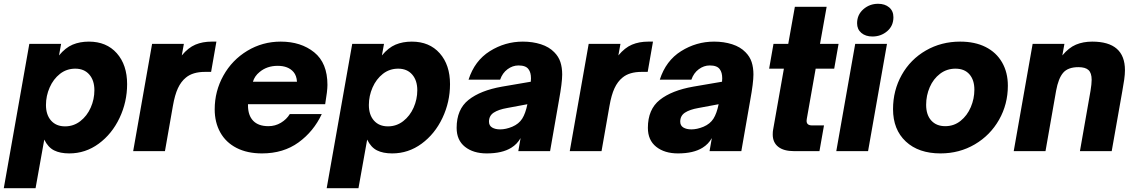

<svg xmlns="http://www.w3.org/2000/svg" viewBox="-50 -799 5998 1015"><path d="M-30 196 105 -567H273L262 -506Q296 -547 334 -563Q372 -579 420 -579Q513 -579 567.5 -517.5Q622 -456 622 -354Q622 -260 582 -175.5Q542 -91 472 -39.5Q402 12 316 12Q268 12 236 -4Q204 -20 184 -61L138 196ZM449 -322Q449 -374 422 -405Q395 -436 348 -436Q302 -436 267 -408.5Q232 -381 212.5 -336.5Q193 -292 193 -244Q193 -192 220 -161.5Q247 -131 294 -131Q339 -131 374.5 -158.5Q410 -186 429.5 -230Q449 -274 449 -322Z M654 0 754 -567H922L911 -506Q945 -547 983 -563Q1021 -579 1069 -579H1094L1066 -419H1034Q969 -419 933 -389Q907 -368 890.5 -332.5Q874 -297 864 -239L822 0Z M1085 -221Q1085 -317 1131 -399.5Q1177 -482 1257.5 -530.5Q1338 -579 1434 -579Q1541 -579 1611 -522.5Q1681 -466 1681 -350Q1681 -319 1669 -248H1261V-242Q1261 -189 1288.5 -160.5Q1316 -132 1369 -132Q1405 -132 1435 -150Q1465 -168 1482 -196H1651Q1608 -104 1528 -46Q1448 12 1335 12Q1257 12 1200.5 -17Q1144 -46 1114.5 -99Q1085 -152 1085 -221ZM1520 -367Q1518 -399 1502 -418Q1474 -451 1418 -451Q1361 -451 1322 -418Q1296 -397 1287 -367Z M1677 196 1812 -567H1980L1969 -506Q2003 -547 2041 -563Q2079 -579 2127 -579Q2220 -579 2274.5 -517.5Q2329 -456 2329 -354Q2329 -260 2289 -175.5Q2249 -91 2179 -39.5Q2109 12 2023 12Q1975 12 1943 -4Q1911 -20 1891 -61L1845 196ZM2156 -322Q2156 -374 2129 -405Q2102 -436 2055 -436Q2009 -436 1974 -408.5Q1939 -381 1919.5 -336.5Q1900 -292 1900 -244Q1900 -192 1927 -161.5Q1954 -131 2001 -131Q2046 -131 2081.5 -158.5Q2117 -186 2136.5 -230Q2156 -274 2156 -322Z M2364 -123Q2364 -221 2427 -271Q2490 -321 2604 -341L2756 -367Q2757 -373 2757 -385Q2757 -416 2744 -433Q2730 -453 2691 -453Q2660 -453 2633 -433Q2606 -413 2594 -378H2427Q2459 -478 2539.5 -528.5Q2620 -579 2714 -579Q2766 -579 2809.5 -565Q2853 -551 2880 -523Q2903 -500 2912.5 -471Q2922 -442 2922 -405Q2922 -362 2905 -269L2858 0H2690L2702 -69Q2684 -37 2653 -18Q2605 12 2523 12Q2452 12 2408 -23Q2364 -58 2364 -123ZM2658 -129Q2693 -144 2710.5 -171.5Q2728 -199 2738 -248L2631 -228Q2585 -220 2560 -203.5Q2535 -187 2535 -156Q2535 -135 2551.5 -125Q2568 -115 2594 -115Q2624 -115 2658 -129Z M2962 0 3062 -567H3230L3219 -506Q3253 -547 3291 -563Q3329 -579 3377 -579H3402L3374 -419H3342Q3277 -419 3241 -389Q3215 -368 3198.5 -332.5Q3182 -297 3172 -239L3130 0Z M3375 -123Q3375 -221 3438 -271Q3501 -321 3615 -341L3767 -367Q3768 -373 3768 -385Q3768 -416 3755 -433Q3741 -453 3702 -453Q3671 -453 3644 -433Q3617 -413 3605 -378H3438Q3470 -478 3550.5 -528.5Q3631 -579 3725 -579Q3777 -579 3820.5 -565Q3864 -551 3891 -523Q3914 -500 3923.5 -471Q3933 -442 3933 -405Q3933 -362 3916 -269L3869 0H3701L3713 -69Q3695 -37 3664 -18Q3616 12 3534 12Q3463 12 3419 -23Q3375 -58 3375 -123ZM3669 -129Q3704 -144 3721.5 -171.5Q3739 -199 3749 -248L3642 -228Q3596 -220 3571 -203.5Q3546 -187 3546 -156Q3546 -135 3562.5 -125Q3579 -115 3605 -115Q3635 -115 3669 -129Z M4148 0Q4093 0 4064 -23Q4035 -46 4035 -88Q4035 -104 4037 -113L4094 -436H4016L4039 -567H4117L4152 -763H4320L4285 -567H4383L4360 -436H4262L4215 -170Q4214 -167 4214 -160Q4214 -136 4243 -136H4306L4282 0Z M4539 0H4371L4471 -567H4639ZM4481 -676Q4481 -721 4514 -750Q4547 -779 4592 -779Q4628 -779 4650.5 -760Q4673 -741 4673 -708Q4673 -662 4640 -634Q4607 -606 4562 -606Q4526 -606 4503.5 -625Q4481 -644 4481 -676Z M4671 -222Q4671 -321 4717 -403Q4763 -485 4844.5 -532Q4926 -579 5026 -579Q5104 -579 5160.5 -550.5Q5217 -522 5247.5 -469Q5278 -416 5278 -346Q5278 -248 5231.5 -166Q5185 -84 5103.5 -36Q5022 12 4922 12Q4806 12 4738.5 -51Q4671 -114 4671 -222ZM5101 -325Q5101 -376 5075 -406Q5049 -436 5001 -436Q4955 -436 4919.5 -409Q4884 -382 4865 -338Q4846 -294 4846 -245Q4846 -192 4873 -162Q4900 -132 4947 -132Q4993 -132 5028 -160Q5063 -188 5082 -232.5Q5101 -277 5101 -325Z M5309 0 5409 -567H5577L5566 -506Q5600 -547 5638 -563Q5676 -579 5724 -579Q5897 -579 5897 -428Q5897 -406 5893 -377.5Q5889 -349 5883 -317L5827 0H5659L5715 -319Q5721 -355 5721 -377Q5721 -413 5704.5 -428.5Q5688 -444 5651 -444Q5596 -444 5570.5 -414.5Q5545 -385 5533 -319L5477 0Z"/></svg>

Font: Open Sauce One Black Italic
Style: Regular
Weight: 900
Italic angle: -10°
Designer: Alfredo Marco Pradil
Foundry: Creative Sauce Fz LLC
Version: Version 1.477